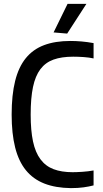

<svg xmlns="http://www.w3.org/2000/svg" viewBox="-20 -959 532 989"><path d="M345 10Q266 9 208.5 -13.5Q151 -36 113.5 -82Q76 -128 58 -199.5Q40 -271 40 -369Q40 -470 58 -542Q76 -614 113 -659.5Q150 -705 207 -726.5Q264 -748 343 -748Q370 -748 399.5 -745.5Q429 -743 462 -737V-658Q440 -663 411.5 -665Q383 -667 357 -667Q297 -667 255.5 -652Q214 -637 188 -602.5Q162 -568 150 -511Q138 -454 138 -369Q138 -287 150 -230.5Q162 -174 188.5 -138.5Q215 -103 256 -87.5Q297 -72 354 -72Q374 -72 404.5 -74Q435 -76 462 -81V-4Q439 2 410.5 6Q382 10 345 10ZM256 -792 328 -939H425L326 -786Z"/></svg>

Font: Encode Sans Compressed
Style: Medium
Weight: 500
Designer: Pablo Impallari, Andres Torresi
Foundry: Pablo Impallari, Andres Torresi
Version: Version 1.000; ttfautohint (v1.00) -l 8 -r 50 -G 200 -x 14 -